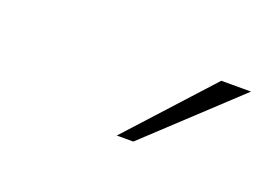

<svg xmlns="http://www.w3.org/2000/svg" viewBox="-38 -754 382 273"><g transform="rotate(20 153.5 -618.0)"><path d="M149 -556H174L307 -680H262Z"/></g></svg>

Font: LT Wave Text Thin Italic
Style: Regular
Weight: 100
Designer: Daniel Lyons
Version: Version 2.5 (Glyphs App)